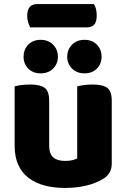

<svg xmlns="http://www.w3.org/2000/svg" viewBox="-20 -909 622 945"><path d="M128 -774Q124 -783 119 -798Q114 -813 114 -829Q114 -862 127 -875.5Q140 -889 163 -889H442Q449 -879 452.5 -864.5Q456 -850 456 -833Q456 -800 443 -787Q430 -774 407 -774ZM52 -484Q63 -487 83.5 -490Q104 -493 128 -493Q178 -493 200 -476.5Q222 -460 222 -413V-193Q222 -152 242 -134.5Q262 -117 300 -117Q323 -117 337.5 -121Q352 -125 360 -129V-484Q371 -487 391.5 -490Q412 -493 436 -493Q486 -493 508 -476.5Q530 -460 530 -413V-104Q530 -54 488 -29Q453 -7 404.5 4.5Q356 16 299 16Q245 16 199.5 4Q154 -8 121 -33Q88 -58 70 -97.5Q52 -137 52 -193ZM180 -548Q142 -548 119 -571.5Q96 -595 96 -630Q96 -665 119 -689Q142 -713 180 -713Q218 -713 241.5 -689Q265 -665 265 -630Q265 -595 241.5 -571.5Q218 -548 180 -548ZM396 -548Q358 -548 334.5 -571.5Q311 -595 311 -630Q311 -665 334.5 -689Q358 -713 396 -713Q434 -713 457 -689Q480 -665 480 -630Q480 -595 457 -571.5Q434 -548 396 -548Z"/></svg>

Font: Baloo 2 Latin ExtraBold
Style: Regular
Weight: 400
Designer: Sarang Kulkarni and Ek Type
Foundry: Ek Type
Version: Version 1.001